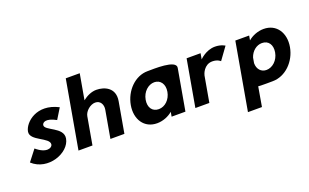

<svg xmlns="http://www.w3.org/2000/svg" viewBox="-113 -1443 3680 2285"><g transform="rotate(-20 1727.0 -300.0)"><path d="M169.7 -202.5 62.2 -64C237.3 97.5 533.3 -12.4 563.7 -185.3C588.6 -326.2 350.7 -358.2 363.2 -429.2C368 -456.7 410 -499 539.5 -428.1L621 -560.9C367.4 -691.4 185.7 -528.8 166.1 -417.8C145.6 -301.5 391.1 -266.6 375.3 -177.3C368.5 -138.4 289.5 -99.5 169.7 -202.5Z M982.5 -860H805.5L653.8 0H830.8L892.3 -348.7C903.1 -410.1 973.5 -469 1034.7 -469C1100.5 -469 1130.5 -410.1 1119.7 -348.7L1058.2 0H1235.2L1303.7 -388.6C1332.7 -553 1200.6 -607 1098.9 -607C1038.4 -607 976 -578 925.7 -538Z M1611.8 -295.3C1628.4 -389.6 1701.2 -456 1778.5 -456C1854.6 -456 1903.9 -389.6 1887.3 -295.3C1870.9 -202.4 1801.6 -136 1722.1 -136C1639.1 -136 1595.4 -202.4 1611.8 -295.3ZM2100.3 -521.9C2117.4 -621.9 1822.5 -607 1749.3 -607C1590.2 -607 1454.1 -467.2 1423.8 -295.4C1393.5 -123.6 1483.1 15 1646 15C1722 15 1794.8 -16 1843.5 -58L1833.2 0H2008.2Z M2415.5 -592H2238.5L2134.1 0H2311.1L2368.8 -327C2371.6 -342.8 2406 -453 2512.2 -453C2580.3 -453 2612.4 -419.1 2612.4 -419.1L2725.3 -575C2725.3 -575 2677.8 -607 2601.6 -607C2485.1 -607 2402.5 -518 2402.5 -518Z M3252.1 -296.7C3235.4 -202.4 3162.6 -136 3085.2 -136C3018.6 -136 2972.4 -186.8 2973 -262.7L2984.7 -330C3010.1 -405.1 3072 -456 3141.7 -456C3224.8 -456 3268.4 -389.6 3252.1 -296.7ZM2855.6 -592 2705.4 260H2882.7L2925.2 13C2999.3 17.5 3075.5 15 3108.2 15C3271.1 15 3409.7 -124.8 3440 -296.6C3470.3 -468.4 3380.8 -607 3217.9 -607C3141.9 -607 3069.1 -576 3020.4 -534L3030.6 -592Z"/></g></svg>

Font: Hussar Wysoki
Style: Obl
Weight: 700
Foundry: Cannot Into Space Fonts
Version: Version 0.92